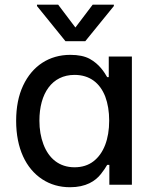

<svg xmlns="http://www.w3.org/2000/svg" viewBox="-20 -786 607 817"><path d="M278.1 10.7C345.9 10.7 386 -15.6 409.4 -45.5C421.2 -60.4 430 -73.5 436.1 -84.5H445.3V0H541.2V-545.5H442.8V-457.7H436.1C423.7 -479 403.1 -512.8 361.9 -535.5C340.9 -546.9 313.6 -552.6 279.1 -552.6C189.6 -552.6 117.9 -506 78.5 -422.2C58.6 -380 48.7 -329.9 48.7 -271.7C48.7 -154.8 90.2 -68.9 159.4 -23.4C193.9 -0.7 233.7 10.7 278.1 10.7ZM297.2 -74.2C231.9 -74.2 187.5 -111.9 164.8 -171.9C153.4 -202.1 147.7 -235.4 147.7 -272.7C147.7 -388.5 201.3 -467.3 297.2 -467.3C361.5 -467.3 405.2 -433.2 427.9 -375C438.9 -345.5 444.6 -311.4 444.6 -272.7C444.6 -194.2 421.2 -132.8 377.5 -99.4C355.8 -82.7 328.8 -74.2 297.2 -74.2ZM137.4 -766V-760.3L258.5 -610.8H343L464.5 -760.3V-766H374.3L300.8 -669L227.6 -766Z"/></svg>

Font: Inter 465
Style: Regular
Weight: 400
Designer: Rasmus Andersson
Foundry: rsms
Version: Version 3.019;Glyphs 3.1.2 (3151)